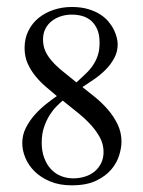

<svg xmlns="http://www.w3.org/2000/svg" viewBox="-20 -581 421 564"><path d="M336.9 -164.6Q336.9 -147.5 330.3 -125.5Q323.7 -103.5 307.4 -83.7Q291 -64 262.7 -50.3Q234.4 -36.6 190.4 -36.6Q154.8 -36.6 127.7 -47.9Q100.6 -59.1 82.3 -76.9Q64 -94.7 54.7 -116.9Q45.4 -139.2 45.4 -160.6Q45.4 -184.6 55.9 -205.3Q66.4 -226.1 82 -243.7Q97.7 -261.2 115.2 -275.1Q132.8 -289.1 147 -298.8Q131.8 -311.5 115.2 -325.7Q98.6 -339.8 84.7 -356.7Q70.8 -373.5 61.5 -394Q52.2 -414.6 52.2 -439.9Q52.2 -468.3 63.5 -490.7Q74.7 -513.2 93.8 -528.6Q112.8 -543.9 137.9 -552.2Q163.1 -560.5 190.4 -560.5Q217.8 -560.5 238.5 -554.4Q259.3 -548.3 274.4 -538.6Q289.6 -528.8 299.3 -516.8Q309.1 -504.9 314.9 -492.7Q320.8 -480.5 323.2 -469.5Q325.7 -458.5 325.7 -451.2Q325.7 -428.7 315.4 -409.9Q305.2 -391.1 289.8 -375.7Q274.4 -360.4 256.1 -347.9Q237.8 -335.4 222.2 -325.2Q238.3 -312.5 258.3 -296.4Q278.3 -280.3 295.9 -260.3Q313.5 -240.2 325.2 -216.3Q336.9 -192.4 336.9 -164.6ZM272.5 -455.6Q272.5 -479.5 265.4 -495.4Q258.3 -511.2 246.8 -520.8Q235.4 -530.3 220.9 -534.2Q206.5 -538.1 191.4 -538.1Q174.3 -538.1 158.9 -533.2Q143.6 -528.3 131.8 -519Q120.1 -509.8 113.3 -496.3Q106.4 -482.9 106.4 -465.3Q106.4 -446.3 113 -431.4Q119.6 -416.5 132.1 -402.1Q144.5 -387.7 162.8 -372.8Q181.2 -357.9 204.6 -338.9Q218.8 -352.1 231.2 -363.8Q243.7 -375.5 252.7 -388.7Q261.7 -401.9 267.1 -417.7Q272.5 -433.6 272.5 -455.6ZM284.2 -134.8Q284.2 -158.7 272 -179.9Q259.8 -201.2 241.5 -220Q223.1 -238.8 202.1 -255.1Q181.2 -271.5 164.1 -285.6Q156.2 -278.8 145.8 -268.3Q135.3 -257.8 125.7 -242.7Q116.2 -227.5 109.4 -207.5Q102.5 -187.5 102.5 -162.1Q102.5 -136.7 109.9 -117.2Q117.2 -97.7 129.6 -84.2Q142.1 -70.8 158.9 -64Q175.8 -57.1 195.3 -57.1Q213.4 -57.1 229.7 -62.3Q246.1 -67.4 258.1 -77.4Q270 -87.4 277.1 -101.8Q284.2 -116.2 284.2 -134.8Z"/></svg>

Font: Surma
Style: Regular
Weight: 400
Designer: Sue Lloyd-Williams
Foundry: Sylheti Translation And Research
Version: Version 3.000